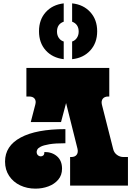

<svg xmlns="http://www.w3.org/2000/svg" viewBox="-20 -1104 791 1142"><path d="M630 -700V-530H624Q602 -530 591.5 -517Q581 -504 586 -482L653 -218Q658 -196 675.5 -183Q693 -170 715 -170H741V0H397V-170H403Q426 -170 436 -183.5Q446 -197 441 -219L373 -491L343 -378H163L190 -482Q196 -504 186 -517Q176 -530 153 -530H137V-700ZM191 18Q141 18 100 -1.5Q59 -21 34.5 -57.5Q10 -94 10 -143Q10 -236 103 -286Q196 -336 369 -336V-252Q308 -252 273 -246Q238 -240 222 -231.5Q206 -223 202 -214.5Q198 -206 198 -201Q198 -188 205.5 -181Q213 -174 223 -174Q231 -174 237.5 -179.5Q244 -185 244 -200Q290 -200 319.5 -174Q349 -148 349 -101Q349 -62 326.5 -35.5Q304 -9 268 4.5Q232 18 191 18ZM409 -1084Q476 -1077 517 -1032Q558 -987 558 -918Q558 -849 517 -804Q476 -759 409 -752V-857Q427 -863 437.5 -879Q448 -895 448 -916Q448 -960 409 -975ZM212 -918Q212 -987 252 -1031.5Q292 -1076 359 -1084V-975Q319 -961 319 -916Q319 -895 329.5 -879Q340 -863 359 -857V-752Q292 -760 252 -804.5Q212 -849 212 -918Z"/></svg>

Font: Exile
Style: Regular
Weight: 400
Designer: Bartłomiej Rózga @rozgatype
Version: Version 1.000; ttfautohint (v1.8.4.7-5d5b)